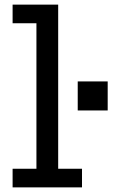

<svg xmlns="http://www.w3.org/2000/svg" viewBox="-20 -810 501 830"><path d="M231.5 -80.5H334.5V0H34.5V-80.5H137.5V-709.5H34.5V-790H231.5ZM316 -458H445.5V-332.5H316Z"/></svg>

Font: Hepta Slab Medium
Style: Regular
Weight: 500
Designer: Michael LaGattuta
Foundry: Michael LaGattuta
Version: Version 1.102